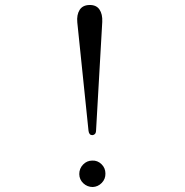

<svg xmlns="http://www.w3.org/2000/svg" viewBox="-20 -749 740 770"><path d="M365.2 -225.1Q364.7 -214.8 359.9 -210.9Q355 -207 350.1 -207Q337.4 -207 335 -224.1L290 -659.2Q287.1 -689.9 299.3 -709.2Q311.5 -728.5 338.9 -729Q366.2 -729.5 378.9 -710.9Q391.6 -692.4 390.1 -661.1ZM297.9 -50.8Q297.9 -73.2 313.2 -89.1Q328.6 -105 350.1 -105Q371.1 -106 387 -90.6Q402.8 -75.2 402.8 -53.2Q403.3 -31.2 388.2 -15.6Q373 0 352.1 1Q330.1 1 314.2 -13.9Q298.3 -28.8 297.9 -50.8Z"/></svg>

Font: Director Light
Style: Regular
Weight: 100
Designer: Ange Degheest & May Jolivet & Justine Herbel
Foundry: Velvetyne Type Foundry
Version: Version 1.000;FEAKit 1.0